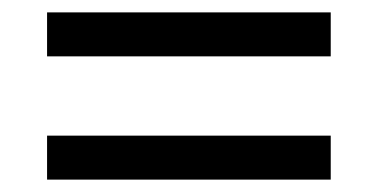

<svg xmlns="http://www.w3.org/2000/svg" viewBox="-20 -507 612 310"><path d="M56 -416V-487H514V-416ZM56 -217V-288H514V-217Z"/></svg>

Font: Noto Sans Bassa Vah
Style: Regular
Weight: 400
Designer: Monotype Design Team
Foundry: Monotype Imaging Inc.
Version: Version 2.002